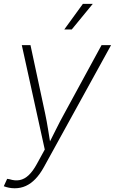

<svg xmlns="http://www.w3.org/2000/svg" viewBox="-32 -777 601 1004"><path d="M-12.2 196.8 5.4 158.2 18.1 160.2Q46.4 169.4 71.3 164.6Q96.2 159.7 118.2 138.9Q140.1 118.2 160.6 80.6L202.1 4.9L82 -541H127.4L204.1 -183.1Q212.9 -141.6 219.5 -99.6Q226.1 -57.6 232.9 -16.6H218.8Q239.7 -57.6 260.5 -99.6Q281.2 -141.6 304.2 -183.1L499 -541H548.8L197.3 97.2Q176.8 134.3 153.3 158.7Q129.9 183.1 103 195.3Q76.2 207.5 44.9 207.5Q29.3 207.5 14.9 204.6Q0.5 201.7 -12.2 196.8ZM304.2 -623 401.4 -756.8H453.1L343.3 -623Z"/></svg>

Font: Inter 17pt ExtraLight
Style: Italic
Weight: 250
Italic angle: -9.3988°
Version: Version 4.001;git-66647c0bb